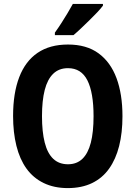

<svg xmlns="http://www.w3.org/2000/svg" viewBox="-20 -953 694 983"><path d="M607 -358Q607 -273 590 -205.5Q573 -138 538.5 -89.5Q504 -41 451 -15.5Q398 10 327 10Q257 10 203.5 -16Q150 -42 115.5 -90Q81 -138 64 -206.5Q47 -275 47 -359Q47 -476 78.5 -558Q110 -640 172.5 -682.5Q235 -725 328 -725Q423 -725 484.5 -680Q546 -635 576.5 -553Q607 -471 607 -358ZM195 -358Q195 -278 209 -223Q223 -168 252.5 -140Q282 -112 328 -112Q373 -112 402 -140Q431 -168 445 -222.5Q459 -277 459 -358Q459 -479 427.5 -541.5Q396 -604 328 -604Q282 -604 252.5 -575.5Q223 -547 209 -492.5Q195 -438 195 -358ZM507 -924Q496 -909 477.5 -889.5Q459 -870 437.5 -849Q416 -828 395 -808Q374 -788 356 -773H261V-786Q279 -811 295 -836Q311 -861 326 -886Q341 -911 353 -933H507Z"/></svg>

Font: Noto Sans Condensed
Style: Regular
Weight: 400
Width: 3
Version: Version 2.013